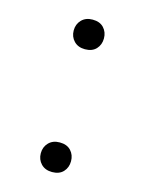

<svg xmlns="http://www.w3.org/2000/svg" viewBox="-82 -525 445 589"><g transform="rotate(15 140.0 -231.0)"><path d="M92 -426Q92 -446 105 -459.5Q118 -473 140 -473Q163 -473 175.5 -459.5Q188 -446 188 -426Q188 -406 175.5 -392.5Q163 -379 140 -379Q118 -379 105 -392.5Q92 -406 92 -426ZM92 -36Q92 -56 105 -69.5Q118 -83 140 -83Q163 -83 175.5 -69.5Q188 -56 188 -36Q188 -16 175.5 -2.5Q163 11 140 11Q118 11 105 -2.5Q92 -16 92 -36Z"/></g></svg>

Font: Jldddboxgfspflltxgxzjzlszac
Style: Regular
Weight: 300
Designer: Carrois Corporate & Edenspiekermann
Foundry: Carrois Corporate GbR & Edenspiekermann AG
Version: Version 2.001